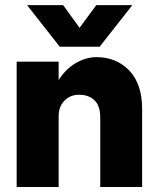

<svg xmlns="http://www.w3.org/2000/svg" viewBox="-20 -746 629 766"><path d="M377.5 -559.5H218.5L88 -725.5H232L297.5 -635L364 -725.5H508ZM380 -276Q380 -324 357 -346Q334 -368 295.5 -368Q260 -368 237 -344.2Q214 -320.5 214 -283V0H46.5V-500H214V-426.5Q241.5 -470.5 282.2 -494.2Q323 -518 365 -518Q444.5 -518 495.8 -464.5Q547 -411 547 -311.5V0H380Z"/></svg>

Font: Overused Grotesk ExtraBold
Style: Regular
Weight: 800
Version: Version 0.004